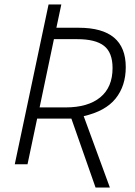

<svg xmlns="http://www.w3.org/2000/svg" viewBox="-20 -734 603 858"><path d="M407 104H471L354 -215Q451 -237 496.5 -293.5Q542 -350 542 -434Q542 -610 332 -610H232L254 -714H197L46 0H103L146 -204H299ZM157 -254 221 -559H325Q407 -559 445 -529Q483 -499 483 -430Q483 -344 428 -299Q373 -254 273 -254Z"/></svg>

Font: Noto Sans UI Light
Style: Italic
Weight: 300
Italic angle: -12°
Designer: Monotype Design Team
Foundry: Monotype Imaging Inc.
Version: Version 1.901